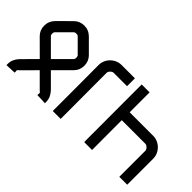

<svg xmlns="http://www.w3.org/2000/svg" viewBox="-55 -1151 1611 1611"><g transform="rotate(45 750.5 -345.5)"><path d="M397 -3.4Q397.5 -10.3 397.9 -16.8Q398.4 -23.4 398.4 -25.4V-29.8L396.5 -33.2L393.1 -36.6L385.7 -43L375.5 -52.7Q306.2 -123.5 263.7 -164.6Q186.5 -87.4 150.9 -51.3Q145.5 -45.9 140.6 -41.5Q135.7 -37.1 133.8 -35.2Q131.8 -33.2 129.9 -31.7Q127.9 -30.3 127.9 -27.8V-23.4L128.9 -14.6L129.4 -1.5L36.1 2.4Q34.2 -37.1 46.6 -64.2Q59.1 -91.3 84.5 -117.2Q119.6 -152.3 197.8 -231L61.5 -366.7Q25.9 -402.3 25.4 -455.1Q24.9 -507.8 62 -545.9L121.6 -605.5L122.1 -606L123.5 -607.4L174.8 -658.2Q210.4 -693.8 262.9 -694.3Q315.4 -694.8 353.5 -657.7L465.8 -545.4Q501.5 -509.8 502 -457Q502.4 -404.3 465.3 -366.2Q355.5 -255.9 329.6 -231L441.9 -118.7Q466.8 -93.3 479.5 -65.9Q492.2 -38.6 490.2 0.5ZM122.6 -606.4ZM340.3 -538.6 340.8 -538.1 287.1 -591.8Q278.8 -599.6 263.4 -599.4Q248 -599.1 240.7 -592.3L179.7 -531.2L179.2 -530.8L127.9 -479.5Q120.1 -471.2 120.1 -455.6Q120.1 -439.9 127.4 -433.1L263.7 -296.9L399.4 -432.6Q407.2 -440.9 407 -456.5Q406.7 -472.2 399.9 -479L346.2 -532.7L345.7 -533.2L342.3 -537.1Q341.8 -538.1 340.3 -538.6Z M583 0V-46.9Q583 -171.4 582.8 -296.6Q582.5 -421.9 582 -546.4Q582 -581.1 600.1 -612.1Q618.2 -643.1 649.7 -662.1Q681.2 -681.2 718.3 -681.2H876.5V-587.9H718.3Q703.6 -587.9 689.7 -573.7Q675.8 -559.6 675.8 -546.4Q675.8 -421.9 676.3 -296.6Q676.8 -171.4 676.8 -46.9V0Z M954.1 -2Q954.1 -25.4 953.6 -48.8L953.1 -638.2V-685.1H1046.9V-638.7V-448.7H1326.7Q1361.3 -448.7 1392.6 -430.7Q1423.8 -412.6 1442.9 -381.1Q1461.9 -349.6 1461.9 -312.5V-4.4H1368.2V-312.5Q1368.2 -327.1 1354.2 -341.1Q1340.3 -355 1326.7 -355H1046.9V-343.8Q1046.9 -147 1047.4 -48.8V-2Z"/></g></svg>

Font: GokturkKurgu
Style: Regular
Weight: 400
Designer: facebook.com/biligbitig
Foundry: facebook.com/biligbitig
Version: Version 1.0